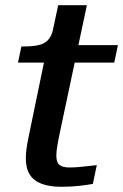

<svg xmlns="http://www.w3.org/2000/svg" viewBox="-20 -711 472 736"><path d="M215 5Q170 5 139.5 -6.5Q109 -18 94 -42Q79 -66 79 -104Q79 -120 81.5 -139.5Q84 -159 88.5 -180.5Q93 -202 97 -222L159 -522L217 -538H432L418 -471H49L62 -533H72Q103 -533 125.5 -537.5Q148 -542 162.5 -556Q177 -570 183 -597L203 -691H313L208 -196Q205 -181 202 -165.5Q199 -150 197.5 -137Q196 -124 196 -114Q196 -88 208.5 -78.5Q221 -69 246 -69Q260 -69 280 -70.5Q300 -72 319.5 -74.5Q339 -77 351 -78L336 -6Q314 -2 283 1.5Q252 5 215 5Z"/></svg>

Font: Roboto Serif 20pt Medium
Style: Italic
Weight: 500
Italic angle: -10°
Version: Version 1.008